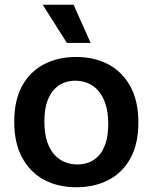

<svg xmlns="http://www.w3.org/2000/svg" viewBox="-20 -776 643 809"><path d="M302 13Q224 13 165.5 -18.5Q107 -50 73.5 -111.5Q40 -173 40 -263Q40 -355 74 -415.5Q108 -476 167 -506Q226 -536 301 -536Q377 -536 436 -505Q495 -474 529 -412.5Q563 -351 563 -260Q563 -168 528.5 -107Q494 -46 435 -16.5Q376 13 302 13ZM306 -83Q331 -83 354 -91.5Q377 -100 395.5 -119.5Q414 -139 425 -172.5Q436 -206 436 -254Q436 -305 424 -339.5Q412 -374 392.5 -395.5Q373 -417 348 -426.5Q323 -436 297 -436Q273 -436 250 -427.5Q227 -419 208.5 -399.5Q190 -380 178.5 -347Q167 -314 167 -265Q167 -214 178.5 -179.5Q190 -145 210 -123.5Q230 -102 254.5 -92.5Q279 -83 306 -83ZM262 -595 160 -756H290L362 -595Z"/></svg>

Font: Bricolage Grotesque 48pt Condensed ExtraBold SemiBold
Style: Regular
Weight: 600
Version: Version 1.000;gftools[0.9.30]